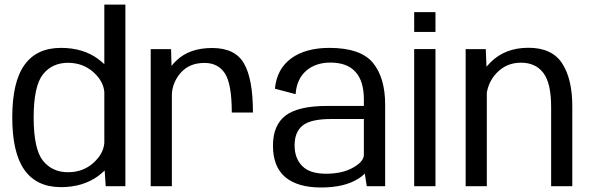

<svg xmlns="http://www.w3.org/2000/svg" viewBox="-20 -805 2553 830"><path d="M437 0H522V-785H431V-527.5C423.5 -535 414.5 -542 405 -549.5C361 -582 307.5 -598 243.5 -598C173.5 -598 121 -573.5 86 -524.5C50.5 -475.5 33 -399.5 33 -297.5C33 -195.5 50.5 -119.5 86 -70C121 -21 173.5 4 243.5 4C307.5 4 361 -12.5 405 -44.5C415.5 -52.5 424.5 -60.5 432.5 -68ZM431 -187C428.5 -156 413 -127.5 385 -102C354.5 -74 317.5 -60.5 274 -60.5C228.5 -60.5 192.5 -77 165.5 -110.5C139 -144 125.5 -206.5 125.5 -297C125.5 -387.5 139 -449.5 165.5 -483.5C192.5 -517 228.5 -533.5 274 -533.5C317.5 -533.5 354.5 -519.5 385 -492C413 -466.5 428.5 -438 431 -407Z M982 -318.5H1073.5C1073.5 -415.5 1060.5 -486.5 1034.5 -531C1009 -575.5 963 -597.5 897 -597.5C832.5 -597.5 781.5 -580 744 -544.5C735.5 -537 728 -528.5 721.5 -520L719.5 -592.5H631.5V0H723V-400.5C725.5 -433 737.5 -462.5 760 -489C785.5 -518.5 820 -533 864 -533C903 -533 932.5 -518 952.5 -487.5C972 -457 982 -400.5 982 -318.5Z M1565.5 0H1645V-352.5C1645 -430 1627.5 -490.5 1592 -533.5C1556.5 -576.5 1493.5 -598 1403.5 -598C1270 -598 1178.5 -537.5 1168.5 -421.5L1258 -398C1263 -485.5 1324.5 -534.5 1407.5 -534.5C1456 -534.5 1492 -521.5 1516.5 -494.5C1541 -468 1553 -428 1553 -374.5V-347H1393.5C1310.5 -347 1251 -333 1214.5 -305.5C1178.5 -278 1160 -234.5 1160 -175.5C1160 -114 1178 -69 1213.5 -39C1249 -9.5 1300.5 5.5 1368 5.5C1435 5.5 1488 -7 1527 -31.5C1539 -38.5 1549 -46.5 1557 -54.5ZM1553 -136C1553 -116.5 1537.5 -98 1506.5 -80.5C1476 -63 1437 -54 1389.5 -54C1342.5 -54 1308 -65 1286.5 -87.5C1264.5 -109.5 1253.5 -139.5 1253.5 -176.5C1253.5 -216 1265.5 -244.5 1289 -263C1313 -281.5 1353.5 -290.5 1411 -290.5H1553Z M1770.5 0H1862.5V-593H1770.5ZM1770.5 -752.5V-667H1862.5V-752.5Z M1993 0H2084.5V-404.5C2090 -436.5 2103.5 -464 2124.5 -487C2153 -518 2188.5 -534 2231.5 -534C2274.5 -534 2307 -519 2329 -489.5C2351.5 -460 2362.5 -411 2362.5 -341.5V0H2454V-345C2454 -425 2439 -487.5 2409.5 -532C2380.5 -576 2332 -598.5 2264.5 -598.5C2197 -598.5 2142.5 -577.5 2100.5 -535.5C2094 -529 2088.5 -523 2083 -516.5L2080 -592.5H1993Z"/></svg>

Font: Anybody
Style: Regular
Weight: 400
Designer: Tyler Finck
Foundry: Etcetera Type Company
Version: Version 1.110